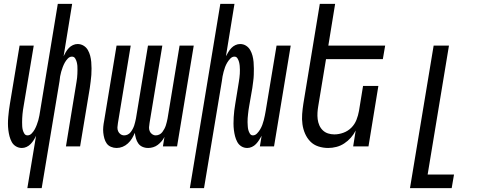

<svg xmlns="http://www.w3.org/2000/svg" viewBox="-20 -755 2540 990"><path d="M121 215 166 -55Q161 -44 154 -33Q147 -22 138 -12.5Q129 -3 117 2.5Q105 8 93 8Q76 8 62 -0.5Q48 -9 40.5 -23Q33 -37 29 -52.5Q25 -68 23 -84.5Q21 -101 21 -118Q21 -135 22.5 -151.5Q24 -168 26 -185Q28 -202 31 -219L81 -520H154L102 -209Q100 -198 98.5 -187.5Q97 -177 96 -166.5Q95 -156 94.5 -145.5Q94 -135 94 -125Q94 -115 94.5 -104.5Q95 -94 97.5 -84.5Q100 -75 105.5 -66Q111 -57 122 -57Q134 -57 143.5 -67Q153 -77 159 -88Q165 -99 169.5 -111Q174 -123 177.5 -135Q181 -147 183 -159Q185 -171 187 -183L278 -735H352L308 -465Q313 -476 319.5 -487Q326 -498 335 -507.5Q344 -517 356 -522.5Q368 -528 380 -528Q397 -528 411 -519.5Q425 -511 433 -497Q441 -483 445 -467.5Q449 -452 450.5 -435.5Q452 -419 452 -402Q452 -385 451 -368.5Q450 -352 447.5 -335Q445 -318 443 -301L393 0H320L371 -311Q373 -322 374.5 -332.5Q376 -343 377.5 -353.5Q379 -364 379 -374.5Q379 -385 379.5 -395Q380 -405 379 -415.5Q378 -426 375.5 -435.5Q373 -445 367.5 -454Q362 -463 351 -463Q339 -463 329.5 -453Q320 -443 314 -432Q308 -421 303.5 -409Q299 -397 295.5 -385Q292 -373 290 -361Q288 -349 287 -337L195 215Z M581 8Q566 8 552 2Q538 -4 530 -15.5Q522 -27 518 -41.5Q514 -56 512.5 -71Q511 -86 512.5 -101.5Q514 -117 517 -132L581 -520H654L588 -120Q586 -109 585.5 -98.5Q585 -88 589 -78.5Q593 -69 601.5 -63Q610 -57 621 -57Q630 -57 639 -61.5Q648 -66 654 -74Q660 -82 664.5 -90.5Q669 -99 672 -108Q675 -117 677 -126Q679 -135 681 -144L743 -520H817L751 -120Q749 -109 748.5 -98.5Q748 -88 752 -78.5Q756 -69 764.5 -63Q773 -57 783 -57Q793 -57 802 -61.5Q811 -66 817 -74Q823 -82 827.5 -90.5Q832 -99 835 -108Q838 -117 840 -126Q842 -135 844 -144L906 -520H979L893 0H820L828 -49Q822 -37 813 -26.5Q804 -16 793.5 -8Q783 0 770 4Q757 8 744 8Q728 8 714.5 2Q701 -4 693 -15.5Q685 -27 681 -41Q677 -55 675 -70Q669 -55 660.5 -41Q652 -27 639.5 -15.5Q627 -4 612 2Q597 8 581 8Z M959 215 1116 -735H1189L1145 -465Q1151 -476 1157.5 -487Q1164 -498 1173 -507.5Q1182 -517 1194 -522.5Q1206 -528 1218 -528Q1235 -528 1248.5 -519.5Q1262 -511 1270 -497Q1278 -483 1282 -467.5Q1286 -452 1287.5 -435.5Q1289 -419 1289 -402Q1289 -385 1288.5 -368.5Q1288 -352 1285.5 -335Q1283 -318 1281 -301L1265 -209Q1263 -198 1261.5 -187.5Q1260 -177 1259 -166.5Q1258 -156 1257 -145.5Q1256 -135 1256.5 -125Q1257 -115 1257.5 -104.5Q1258 -94 1260.5 -84.5Q1263 -75 1268.5 -66Q1274 -57 1284 -57Q1296 -57 1305.5 -67Q1315 -77 1321.5 -88Q1328 -99 1332.5 -111Q1337 -123 1340 -135Q1343 -147 1345.5 -159Q1348 -171 1350 -183L1406 -520H1479L1393 0H1320L1329 -55Q1323 -44 1316 -33Q1309 -22 1300 -12.5Q1291 -3 1279 2.5Q1267 8 1255 8Q1238 8 1224.5 -0.5Q1211 -9 1203.5 -23Q1196 -37 1192 -52.5Q1188 -68 1186 -84.5Q1184 -101 1184 -118Q1184 -135 1185 -151.5Q1186 -168 1188 -185Q1190 -202 1193 -219L1208 -311Q1210 -322 1211.5 -332.5Q1213 -343 1214.5 -353.5Q1216 -364 1216.5 -374.5Q1217 -385 1217 -395Q1217 -405 1216 -415.5Q1215 -426 1212.5 -435.5Q1210 -445 1204.5 -454Q1199 -463 1189 -463Q1177 -463 1167.5 -453Q1158 -443 1151.5 -432Q1145 -421 1140.5 -409Q1136 -397 1133 -385Q1130 -373 1127.5 -361Q1125 -349 1124 -337L1032 215Z M1672 8Q1646 8 1621.5 0Q1597 -8 1580 -25.5Q1563 -43 1553 -66Q1543 -89 1539.5 -114.5Q1536 -140 1538 -166.5Q1540 -193 1544 -219L1629 -735H1708L1673 -520H1966L1954 -450H1661L1621 -208Q1618 -191 1617 -174Q1616 -157 1618 -140.5Q1620 -124 1626.5 -109Q1633 -94 1644.5 -83Q1656 -72 1671.5 -67Q1687 -62 1704 -62Q1727 -62 1750.5 -70.5Q1774 -79 1791.5 -96.5Q1809 -114 1818 -137Q1827 -160 1831 -183L1852 -312H1931L1880 0H1801L1814 -82Q1804 -62 1789 -45Q1774 -28 1755 -15.5Q1736 -3 1714.5 2.5Q1693 8 1672 8Z M2094 215 2216 -520H2295L2185 145H2321L2309 215Z"/></svg>

Font: Iosevka Term Curly Oblique
Style: Regular
Weight: 400
Italic angle: -9°
Designer: Belleve Invis
Foundry: Belleve Invis
Version: Version 32.3.0